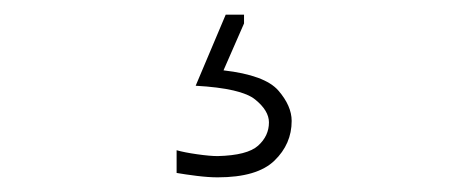

<svg xmlns="http://www.w3.org/2000/svg" viewBox="-20 -32 640 262"><path d="M277 210Q264.5 210 248.5 208Q232.5 206 221 204V173Q231.5 176 249 178.5Q266.5 181 277 181Q317.5 180 332.2 166.8Q347 153.5 347 135Q347 119 328.2 103.8Q309.5 88.5 247 85L288 -12H313V0L285 64Q341.5 70.5 359.8 91.5Q378 112.5 378 133Q378 164.5 354.5 187.2Q331 210 277 210Z"/></svg>

Font: Commissioner Flair Thin
Style: Regular
Weight: 100
Designer: Kostas Bartsokas
Foundry: Kostas Bartsokas
Version: Version 1.000; ttfautohint (v1.8.3)